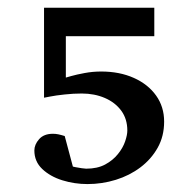

<svg xmlns="http://www.w3.org/2000/svg" viewBox="-20 -476 454 494"><path d="M402.3 -163.1Q402.3 -125.5 385.7 -95.9Q369.1 -66.4 341.3 -45.4Q313.5 -24.4 278.1 -13.4Q242.7 -2.4 205.1 -2.4Q171.4 -2.4 140.1 -12.2Q108.9 -22 88.6 -41.3Q68.4 -60.5 68.4 -88.9Q68.4 -104 80.6 -117.9Q92.8 -131.8 116.2 -131.8Q123 -131.8 130.1 -130.4Q137.2 -128.9 146.5 -126L167.5 -47.4L174.3 -45.9Q181.6 -44.4 190.2 -43.2Q198.7 -42 201.7 -42Q230.5 -42 250.5 -52.7Q270.5 -63.5 283.4 -79.6Q296.4 -95.7 302 -112.3Q307.6 -128.9 307.6 -140.1Q307.6 -169.9 292 -191.2Q276.4 -212.4 249.8 -223.9Q223.1 -235.4 190.4 -235.4Q168.5 -235.4 146 -232.9Q123.5 -230.5 108.4 -227.5L93.3 -224.6V-456.1H377V-382.8H149.4V-276.4L163.1 -280.3Q176.8 -284.2 197.8 -288.1Q218.8 -292 240.2 -292Q287.6 -292 324.2 -275.6Q360.8 -259.3 381.6 -230.2Q402.3 -201.2 402.3 -163.1Z"/></svg>

Font: MANDARAM
Style: Book
Weight: 400
Designer: CLT@C-DIT
Version: Version 1.28